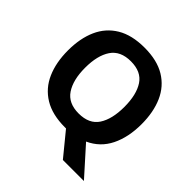

<svg xmlns="http://www.w3.org/2000/svg" viewBox="-228 -904 1252 1252"><g transform="rotate(45 398.0 -277.5)"><path d="M738 -358Q738 -238 695 -150.5Q652 -63 562 -22L734 170H540L409 10Q406 10 403.5 10Q401 10 398 10Q282 10 206.5 -36Q131 -82 94.5 -165Q58 -248 58 -359Q58 -470 94.5 -552Q131 -634 206.5 -679.5Q282 -725 399 -725Q515 -725 590 -679.5Q665 -634 701.5 -551.5Q738 -469 738 -358ZM217 -358Q217 -246 260 -181.5Q303 -117 398 -117Q495 -117 537 -181.5Q579 -246 579 -358Q579 -471 537 -535Q495 -599 399 -599Q303 -599 260 -535Q217 -471 217 -358Z"/></g></svg>

Font: Noto Sans Nag Mundari
Style: Bold
Weight: 700
Version: Version 1.000